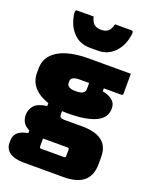

<svg xmlns="http://www.w3.org/2000/svg" viewBox="-182 -917 964 1215"><g transform="rotate(20 300.0 -310.0)"><path d="M41 -88Q41 -126 65.5 -153Q90 -180 150 -187V-207Q88 -227 52.5 -266.5Q17 -306 17 -363V-390Q17 -447 51.5 -485Q86 -523 147.5 -541.5Q209 -560 289 -560H577V-426Q577 -415 566 -415H448V-395Q488 -388 513.5 -368Q539 -348 539 -316V-310Q539 -248 474.5 -218Q410 -188 287 -188Q267 -188 249 -189V-167Q249 -153 256 -147.5Q263 -142 283 -142H401Q581 -142 581 -2V45Q581 124 536 162Q491 200 401 200H132Q71 200 38 177Q5 154 5 114V101Q5 62 28.5 42Q52 22 96 15V-4Q65 -18 53 -40Q41 -62 41 -88ZM284 -337Q321 -337 335 -347Q349 -357 349 -374V-415H286Q255 -415 241 -406.5Q227 -398 227 -382V-372Q227 -359 235 -351Q249 -337 284 -337ZM206 80H361Q366 80 369 77Q371 75 371 69V26Q371 15 360 15H211Q203 15 195 15V69Q195 80 206 80ZM304 -757Q334 -757 351 -771.5Q368 -786 376 -820H484Q494 -820 497 -816Q500 -812 498 -798Q489 -722 444 -674Q399 -626 331 -626H277Q207 -626 163 -674Q119 -722 110 -798Q109 -812 111.5 -816Q114 -820 124 -820H232Q240 -786 257 -771.5Q274 -757 304 -757Z"/></g></svg>

Font: Recursive Sn Lnr St XBk
Style: Regular
Weight: 1000
Version: Version 1.079;hotconv 1.0.112;makeotfexe 2.5.65598; ttfautoh